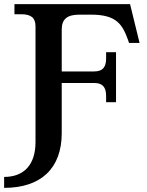

<svg xmlns="http://www.w3.org/2000/svg" viewBox="-45 -720 710 930"><path d="M127 -593V-32C127 77 72 137 -25 137V190C154 190 254 95 254 -75V-318H411C451 -318 469 -299 469 -255V-225H517V-467H469V-437C469 -393 451 -374 411 -374H254V-577C254 -627 280 -649 339 -649H397C520 -649 548 -601 575 -527L580 -512H631L585 -700H25V-651H58C106 -651 127 -633 127 -593Z"/></svg>

Font: LT Superior Serif Semibold
Style: Regular
Weight: 600
Designer: Daniel Lyons
Foundry: LyonsType
Version: Version 2.120;FEAKit 1.0